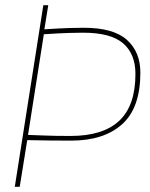

<svg xmlns="http://www.w3.org/2000/svg" viewBox="-20 -720 578 740"><path d="M37 0 147 -700H166L151 -607Q212 -611 246 -612Q280 -613 303 -613Q417 -613 469 -566.5Q521 -520 521 -440Q521 -304 450.5 -241Q380 -178 254 -178Q207 -178 169 -178.5Q131 -179 85 -180L56 0ZM252 -196Q377 -196 439.5 -254.5Q502 -313 502 -435Q502 -512 454.5 -553Q407 -594 300 -594Q276 -594 243.5 -593Q211 -592 149 -588L88 -200Q118 -199 142 -198Q166 -197 192 -196.5Q218 -196 252 -196Z"/></svg>

Font: Georama Thin
Style: Italic
Weight: 100
Italic angle: -9°
Designer: Jean-Baptiste Levee
Foundry: Production Type
Version: Version 1.000